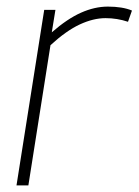

<svg xmlns="http://www.w3.org/2000/svg" viewBox="-20 -562 420 582"><path d="M148 -532 137 -464Q184 -505 225.5 -523.5Q267 -542 307 -542Q329 -542 347.5 -539Q366 -536 380 -530L368 -496Q335 -507 300 -507Q263 -507 222 -488Q181 -469 133 -425L66 0H30L114 -532Z"/></svg>

Font: Georama ExtraLight
Style: Italic
Weight: 200
Italic angle: -9°
Designer: Jean-Baptiste Levee
Foundry: Production Type
Version: Version 1.000